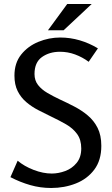

<svg xmlns="http://www.w3.org/2000/svg" viewBox="-20 -925 556 957"><path d="M280 -738Q330 -738 377.5 -724Q425 -710 468 -684L422 -617Q391 -640 354.5 -653.5Q318 -667 279 -667Q226 -667 189 -640.5Q152 -614 152 -556Q152 -524 169.5 -501.5Q187 -479 216 -462Q245 -445 279 -429Q314 -413 350.5 -394Q387 -375 417.5 -349.5Q448 -324 466.5 -287.5Q485 -251 485 -198Q485 -126 450 -79.5Q415 -33 358 -10.5Q301 12 235 12Q181 12 130.5 -2.5Q80 -17 32 -42L68 -124Q101 -96 148 -78Q195 -60 238 -60Q271 -60 305 -72.5Q339 -85 362 -113Q385 -141 385 -185Q385 -229 364 -257.5Q343 -286 309 -305.5Q275 -325 237 -343Q204 -359 171 -376Q138 -393 111 -416Q84 -439 68 -471Q52 -503 52 -548Q52 -611 85.5 -653Q119 -695 171.5 -716.5Q224 -738 280 -738ZM315 -905H437L297 -774H219Z"/></svg>

Font: Rosario Light
Style: Regular
Weight: 400
Version: Version 1.101; ttfautohint (v1.8.1.43-b0c9)